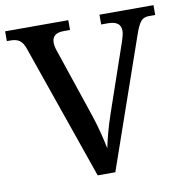

<svg xmlns="http://www.w3.org/2000/svg" viewBox="-80 -791 841 868"><g transform="rotate(-10 340.5 -357.0)"><path d="M84 -617 299 0H380L586 -592C608 -656 621 -669 654 -669H681V-714H433V-669H464C503 -669 523 -655 523 -624C523 -613 518 -595 513 -579L405 -265C386 -210 372 -157 363 -113C354 -158 340 -215 323 -266L215 -586C210 -600 207 -614 207 -625C207 -656 227 -669 261 -669H290V-714H0V-669H16C50 -669 71 -658 84 -617Z"/></g></svg>

Font: Noto Serif Tamil Medium
Style: Italic
Weight: 500
Italic angle: -12°
Designer: Indian Type Foundry, Tom Grace, and the Monotype Design Team
Foundry: Monotype Imaging Inc.
Version: Version 2.003